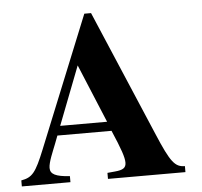

<svg xmlns="http://www.w3.org/2000/svg" viewBox="-50 -742 836 795"><g transform="rotate(-5 367.5 -345.0)"><path d="M384 -236H189L283 -479ZM689 0V-25C648 -25 630 -47 579 -168L357 -690H329L108 -145C70 -51 55 -33 9 -25V0H211V-25C152 -29 130 -40 130 -66C130 -90 149 -132 161 -163L174 -197H399C433 -118 445 -83 445 -61C445 -39 432 -31 399 -28L367 -25V0Z"/></g></svg>

Font: XITS Math
Style: Bold
Weight: 700
Designer: MicroPress Inc., with final additions and corrections provided by Coen Hoffman, Elsevier (retired)
Version: Version 1.302